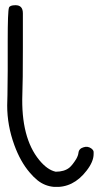

<svg xmlns="http://www.w3.org/2000/svg" viewBox="-20 -732 410 742"><path d="M40 -711.9Q68.4 -711.9 68.4 -680.7V-546.9Q68.4 -412.1 66.4 -368.2Q60.5 -200.2 131.8 -113.3Q163.1 -75.2 195.3 -68.4Q228.5 -68.4 248 -84Q259.8 -93.8 274.4 -117.2Q282.2 -130.9 283.2 -141.6Q285.2 -158.2 303.7 -163.1Q319.3 -168 333 -158.2Q341.8 -151.4 341.8 -144.5V-136.7Q341.8 -107.4 314.5 -72.3Q262.7 -4.9 188.5 -9.8Q153.3 -12.7 125 -35.2Q108.4 -48.8 94.7 -65.4Q58.6 -107.4 35.2 -171.9Q7.8 -247.1 7.8 -324.2L8.8 -365.2Q9.8 -406.2 9.8 -459V-574.2Q9.8 -688.5 14.6 -702.1Q17.6 -711.9 40 -711.9Z"/></svg>

Font: otype
Style: Regular
Weight: 400
Designer: ironsmith
Version: 4